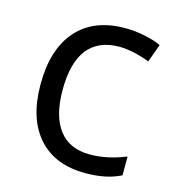

<svg xmlns="http://www.w3.org/2000/svg" viewBox="-88 -622 652 708"><g transform="rotate(15 238.0 -267.5)"><path d="M299.8 9.8Q183.6 9.8 119.9 -61.8Q56.2 -133.3 56.2 -264.2Q56.2 -398.4 120.8 -471.7Q185.5 -544.9 305.2 -544.9Q343.8 -544.9 382.3 -536.6Q420.9 -528.3 442.9 -517.1L418 -448.2Q391.1 -459 359.4 -466.1Q327.6 -473.1 303.2 -473.1Q140.1 -473.1 140.1 -265.1Q140.1 -166.5 179.9 -113.8Q219.7 -61 297.9 -61Q364.7 -61 435.1 -89.8V-18.1Q381.3 9.8 299.8 9.8Z"/></g></svg>

Font: Open Sans ACDW
Style: acdw
Weight: 400
Foundry: Ascender Corporation
Version: Version 1.10